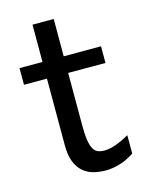

<svg xmlns="http://www.w3.org/2000/svg" viewBox="-103 -711 613 789"><g transform="rotate(-15 204.0 -316.5)"><path d="M14.6 -485.8H112.3V-644.5H202.6V-485.8H361.3V-415H202.6V-190.4Q202.6 -152.8 206.3 -128.9Q210 -105 217.5 -91.6Q225.1 -78.1 236.8 -73.2Q248.5 -68.4 265.1 -68.4Q286.1 -68.4 312.5 -77.6Q338.9 -86.9 371.1 -105V-26.9Q337.4 -4.9 306.6 3.7Q275.9 12.2 250 12.2Q221.2 12.2 196.3 5.6Q171.4 -1 152.6 -17.6Q133.8 -34.2 123 -61.8Q112.3 -89.4 112.3 -131.8V-415H14.6Z"/></g></svg>

Font: Andika CyrE
Style: Regular
Weight: 400
Designer: Victor Gaultney, Annie Olsen, Julie Remington, Don Collingsworth, Eric Hays, Becca Hirsbrunner
Foundry: SIL International
Version: Version 5.000